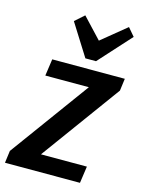

<svg xmlns="http://www.w3.org/2000/svg" viewBox="-128 -856 690 925"><g transform="rotate(15 216.5 -393.0)"><path d="M-2 -61 319 -501 323 -456H69L81 -540H443L435 -479L112 -36L109 -84H376L364 0H-10ZM432 -746 287 -586H234L134 -745L180 -786L301 -657H240L398 -786Z"/></g></svg>

Font: Pathway Extreme Condensed SemiBold
Style: Italic
Weight: 600
Width: 3
Italic angle: -8°
Version: Version 1.001;gftools[0.9.26]